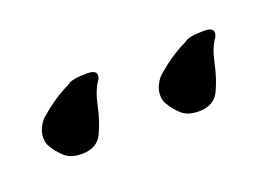

<svg xmlns="http://www.w3.org/2000/svg" viewBox="-32 -511 248 179"><g transform="rotate(-20 92.0 -421.5)"><path d="M145 -387Q134 -387 128 -392.5Q122 -398 118 -405Q116 -408 116 -414Q116 -419 119 -424.5Q122 -430 125 -432Q140 -445 155 -452Q159 -456 175 -456Q187 -456 183 -447Q177 -439 174 -424.5Q171 -410 165.5 -398.5Q160 -387 145 -387ZM29 -387Q18 -387 12 -392.5Q6 -398 2 -405Q0 -408 0 -414Q0 -419 3 -424.5Q6 -430 9 -432Q24 -445 39 -452Q43 -456 59 -456Q71 -456 67 -447Q61 -439 58 -424.5Q55 -410 49.5 -398.5Q44 -387 29 -387Z"/></g></svg>

Font: Birthstone
Style: Regular
Weight: 400
Designer: Robert E. Leuschke
Foundry: Robert E. Leuschke
Version: Version 1.013; ttfautohint (v1.8.3)